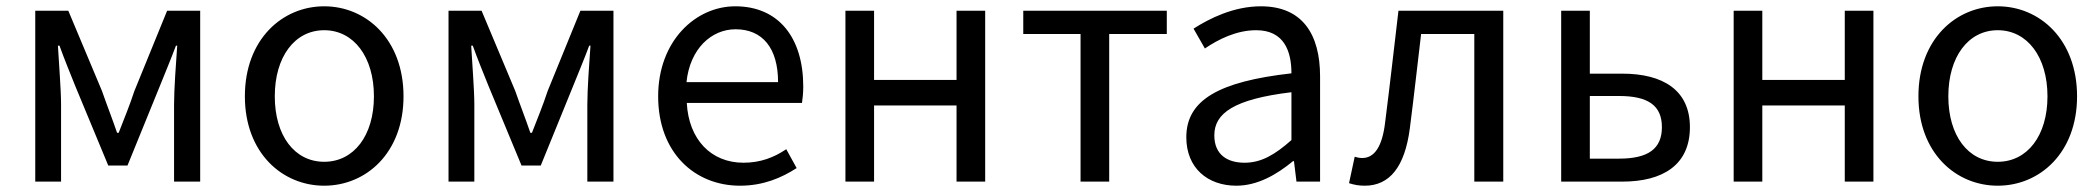

<svg xmlns="http://www.w3.org/2000/svg" viewBox="-20 -577 6670 610"><path d="M92 0H174V-245C174 -293 167 -376 164 -432H169C184 -390 203 -344 219 -304L324 -51H385L488 -304C504 -344 523 -389 539 -432H543C539 -376 533 -293 533 -245V0H616V-543H511L407 -288C392 -242 374 -199 357 -155H352C337 -199 320 -242 304 -288L197 -543H92Z M1010 13C1143 13 1262 -91 1262 -271C1262 -452 1143 -557 1010 -557C877 -557 758 -452 758 -271C758 -91 877 13 1010 13ZM1010 -63C916 -63 853 -146 853 -271C853 -396 916 -481 1010 -481C1104 -481 1168 -396 1168 -271C1168 -146 1104 -63 1010 -63Z M1405 0H1487V-245C1487 -293 1480 -376 1477 -432H1482C1497 -390 1516 -344 1532 -304L1637 -51H1698L1801 -304C1817 -344 1836 -389 1852 -432H1856C1852 -376 1846 -293 1846 -245V0H1929V-543H1824L1720 -288C1705 -242 1687 -199 1670 -155H1665C1650 -199 1633 -242 1617 -288L1510 -543H1405Z M2331 13C2405 13 2463 -12 2511 -43L2478 -103C2438 -76 2395 -60 2342 -60C2239 -60 2168 -134 2162 -250H2528C2530 -263 2532 -282 2532 -302C2532 -457 2454 -557 2316 -557C2190 -557 2071 -447 2071 -271C2071 -92 2187 13 2331 13ZM2161 -316C2172 -422 2240 -484 2317 -484C2402 -484 2452 -425 2452 -316Z M2666 0H2757V-242H3019V0H3110V-543H3019V-323H2757V-543H2666Z M3413 0H3504V-469H3687V-543H3231V-469H3413Z M3908 13C3975 13 4036 -22 4088 -65H4091L4099 0H4174V-334C4174 -468 4118 -557 3986 -557C3899 -557 3822 -518 3772 -486L3808 -423C3851 -452 3908 -481 3971 -481C4060 -481 4083 -414 4083 -344C3852 -318 3749 -259 3749 -141C3749 -43 3817 13 3908 13ZM3934 -60C3880 -60 3838 -85 3838 -147C3838 -217 3900 -262 4083 -284V-132C4030 -85 3987 -60 3934 -60Z M4316 13C4395 13 4443 -47 4459 -168C4472 -268 4483 -369 4495 -469H4664V0H4756V-543H4423C4409 -425 4396 -308 4381 -191C4372 -110 4346 -75 4308 -75C4298 -75 4291 -77 4284 -79L4266 5C4282 10 4296 13 4316 13Z M4940 0H5134C5263 0 5349 -53 5349 -173C5349 -291 5263 -343 5134 -343H5031V-543H4940ZM5031 -73V-272H5124C5216 -272 5260 -242 5260 -173C5260 -104 5216 -73 5124 -73Z M5488 0H5579V-242H5841V0H5932V-543H5841V-323H5579V-543H5488Z M6327 13C6460 13 6579 -91 6579 -271C6579 -452 6460 -557 6327 -557C6194 -557 6075 -452 6075 -271C6075 -91 6194 13 6327 13ZM6327 -63C6233 -63 6170 -146 6170 -271C6170 -396 6233 -481 6327 -481C6421 -481 6485 -396 6485 -271C6485 -146 6421 -63 6327 -63Z"/></svg>

Font: Microsoft YaHei
Style: Regular
Weight: 400
Designer: Ryoko NISHIZUKA 西塚涼子 (kana, bopomofo & ideographs); Paul D. Hunt (Latin, Greek & Cyrillic); Sandoll Communications 산돌커뮤니
Foundry: Adobe
Version: Version 2.001;hotconv 1.0.111;makeotfexe 2.5.65597